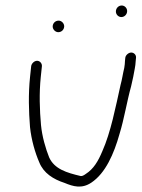

<svg xmlns="http://www.w3.org/2000/svg" viewBox="-20 -654 518 698"><path d="M401.4 -614.5C400.1 -602.4 409.7 -592 421.1 -592C431.9 -592 440.9 -600.5 442.1 -611.5C443.4 -623.6 433.8 -634 422.5 -634C411.6 -634 402.6 -625.5 401.4 -614.5ZM171.6 -559.5C170.5 -548.2 180.5 -537 191.8 -537C203.1 -537 212.1 -545.2 213.3 -556.5C214.5 -567.8 204.5 -579 193.2 -579C181.9 -579 172.8 -570.8 171.6 -559.5ZM93.3 -413 89.2 -374C82.7 -311.8 84.6 -248.8 89.1 -192C94 -145.6 107.5 -98.8 122.7 -64C138.1 -24.9 173.4 -2.4 214.8 11C245.7 23.9 277 33.4 312 10C363.4 -24.2 394.3 -94.8 414.5 -167C431.7 -222.6 441.6 -286.5 456.6 -340C460.4 -357 460.4 -357 464.2 -374C467.6 -394.8 472.7 -412.8 473.3 -432L474.5 -444C475.6 -454.3 467.2 -463 457 -463C447.4 -463 436.5 -453.5 435.5 -444L434.3 -432C434.2 -424.7 433.3 -416.3 431.7 -407C426.6 -386.5 424.1 -366 418.2 -345C400.6 -266.1 382.6 -172.5 351.9 -104C336.8 -67.8 320 -39.7 292.3 -22C284.3 -16 278.1 -13.3 273.5 -14C222.2 -26.1 177.8 -39.4 158.6 -82C145.9 -114 133 -157.6 129 -200C124.2 -252.9 122.1 -315.7 128.2 -374L132.3 -413C133.4 -423.3 125 -433 114.9 -433C104.7 -433 94.4 -423.3 93.3 -413Z"/></svg>

Font: Just Breathe
Style: Obl2
Weight: 400
Foundry: Cannot Into Space Fonts
Version: Version 0.72